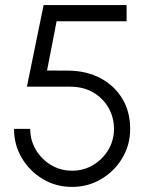

<svg xmlns="http://www.w3.org/2000/svg" viewBox="-20 -720 590 753"><path d="M263 13Q199 13 147.5 -18Q96 -49 65.5 -100.5Q35 -152 35 -214.5H98.5Q98.5 -169.5 120.8 -132.2Q143 -95 180.2 -72.8Q217.5 -50.5 263 -50.5Q308 -50.5 345.2 -72.8Q382.5 -95 404.8 -132.2Q427 -169.5 427 -214.5Q427 -260 405.5 -297.5Q384 -335 345.5 -357.5Q307 -380 255 -380H85.5L151 -700H476.5V-636.5H202L164.5 -443.5L249.5 -443Q321 -442 375.2 -412.8Q429.5 -383.5 460 -332.5Q490.5 -281.5 490.5 -214.5Q490.5 -152 459.8 -100.2Q429 -48.5 377.2 -17.8Q325.5 13 263 13Z"/></svg>

Font: Urbanist Light
Style: Regular
Weight: 300
Designer: Corey Hu
Foundry: Corey Hu
Version: Version 1.330; ttfautohint (v1.8.4.7-5d5b)